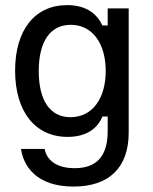

<svg xmlns="http://www.w3.org/2000/svg" viewBox="-20 -532 582 731"><path d="M260 178.3C395.8 178.3 470 105.8 470 -27.5V-500H390V-435H370C350.8 -475.8 312.5 -512.5 235.8 -512.5C111.7 -512.5 37.5 -416.7 37.5 -263.3C37.5 -106.7 114.2 -10.8 237.5 -10.8C310.8 -10.8 351.7 -44.2 370 -88.3H390V-32.5C390 66.7 344.2 108.3 264.2 108.3C190 108.3 156.7 73.3 150 35H60C69.2 99.2 117.5 178.3 260 178.3ZM248.3 -85.8C170.8 -85.8 127.5 -149.2 127.5 -261.7C127.5 -373.3 170.8 -437.5 249.2 -437.5C332.5 -437.5 382.5 -365.8 382.5 -261.7C382.5 -159.2 333.3 -85.8 248.3 -85.8Z"/></svg>

Font: Familjen Grotesk
Style: Regular
Weight: 400
Designer: Anders Wikstroem, Jonas Baeckman, Matilda Gysing, Kristian Moeller
Foundry: Familjen STHLM AB
Version: Version 2.000